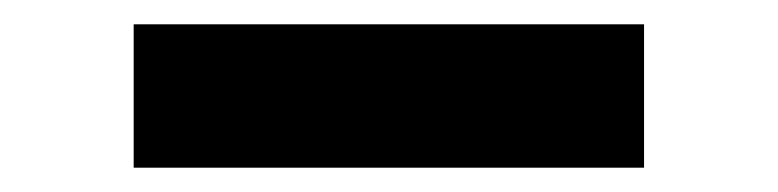

<svg xmlns="http://www.w3.org/2000/svg" viewBox="-20 -766 640 158"><path d="M90 -746H510V-628H90Z"/></svg>

Font: Montserrat Alternates Black
Style: Regular
Weight: 900
Designer: Julieta Ulanovsky
Foundry: Julieta Ulanovsky
Version: Version 7.200